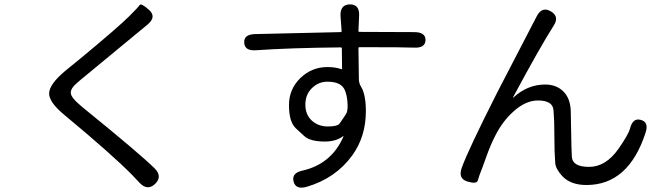

<svg xmlns="http://www.w3.org/2000/svg" viewBox="-20 -810 3040 879"><path d="M690 32Q655 65 619 27L586 -8Q495 -101 271 -287Q202 -345 205 -385.5Q208 -426 278 -485L348 -542Q522 -686 573 -737Q613 -777 619.5 -787Q626 -797 662 -765Q698 -733 656 -698L369 -461Q349 -445 330 -428Q304 -406 304 -385Q304 -364 352 -324L364 -314Q624 -103 688 -39Q725 -2 690 32Z M1385 45Q1334 60 1324 21Q1314 -18 1365 -29Q1497 -59 1552 -184Q1554 -189 1550 -186Q1518 -162 1467 -162Q1400 -162 1373 -187Q1354 -205 1335 -222Q1303 -251 1303 -329Q1303 -402 1355 -452.5Q1407 -503 1479 -503Q1515 -503 1541 -494Q1546 -492 1546 -497L1545 -588Q1545 -593 1540 -593Q1313 -591 1152 -580Q1100 -576 1098 -615Q1096 -653 1149 -654L1539 -663Q1544 -663 1544 -668L1539 -736Q1536 -789 1582 -790Q1627 -790 1624 -737L1621 -669Q1621 -664 1626 -664L1876 -663Q1929 -663 1928 -626Q1927 -589 1874 -592Q1835 -594 1635 -594H1626Q1621 -594 1621 -589L1623 -448Q1623 -429 1633 -413Q1655 -377 1655 -301Q1655 -185 1593 -99Q1517 6 1385 45ZM1535 -245Q1550 -266 1564 -288Q1575 -304 1570 -350Q1568 -373 1560 -394Q1545 -436 1479 -436Q1438 -436 1408 -406.5Q1378 -377 1378 -331Q1378 -285 1407.5 -258Q1437 -231 1481.5 -231Q1526 -231 1535 -245Z M2120 21Q2076 8 2094 -42Q2123 -123 2256 -386L2437 -735Q2461 -782 2502 -758Q2542 -734 2515 -693Q2452 -594 2329 -365Q2327 -361 2331 -364Q2395 -423 2476 -423Q2527 -423 2559 -391.5Q2591 -360 2593 -302L2596 -143Q2597 -117 2598 -92Q2601 -46 2677 -46Q2753 -46 2811 -128Q2857 -194 2864 -221Q2877 -272 2914 -261Q2952 -251 2935 -201Q2857 37 2665 37Q2592 37 2554 -4Q2524 -37 2522 -63Q2520 -90 2519 -117L2517 -255Q2516 -280 2514 -305Q2511 -350 2443 -350Q2386 -350 2330 -299Q2281 -255 2248 -190Q2226 -147 2208 -97Q2199 -72 2190 -47Q2172 -2 2167.5 16Q2163 34 2120 21Z"/></svg>

Font: Resource Han Rounded HK
Style: Regular
Weight: 400
Designer: Cyano Hao (round all glyphs); Ryoko NISHIZUKA  (kana, bopomofo & ideographs); Paul D. Hunt (Latin, Greek & Cyrillic); Sa
Foundry: Cyano Hao
Version: 0.990